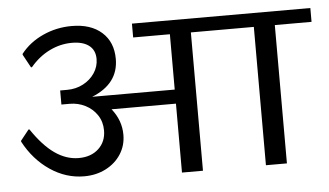

<svg xmlns="http://www.w3.org/2000/svg" viewBox="-48 -726 1373 802"><g transform="rotate(-5 639.0 -325.0)"><path d="M1278 -580H1124V0H1036V-580H772V0H684V-289H414Q454 -239 454 -179Q454 -134 431 -98Q408 -62 367.5 -41Q327 -20 276 -20Q200 -20 133.5 -65Q67 -110 26 -187V-191L61 -235H65Q112 -165 160 -131.5Q208 -98 260 -98Q312 -98 343.5 -127.5Q375 -157 375 -204Q375 -240 356.5 -268Q338 -296 307.5 -311.5Q277 -327 242 -327H207V-386H236Q273 -386 303.5 -402Q334 -418 352 -445Q370 -472 370 -504Q370 -541 344.5 -560.5Q319 -580 273 -580Q224 -580 178.5 -557.5Q133 -535 98 -493H94L64 -548V-552Q100 -598 157 -624Q214 -650 278 -650Q358 -650 404 -609Q450 -568 450 -497Q450 -393 338 -348H684V-580H530V-638H1278Z"/></g></svg>

Font: AmikoRegular
Style: Regular
Weight: 400
Designer: Pablo Impallari, Rodrigo Fuenzalida, Andres Torresi
Foundry: Impallari Type
Version: Version 1.000; ttfautohint (v1.3)